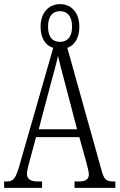

<svg xmlns="http://www.w3.org/2000/svg" viewBox="-20 -907 577 927"><path d="M0 0H183V-31H161C125 -31 110 -45 110 -68C110 -84 119 -116 125 -137L154 -245H363L396 -126C402 -103 409 -77 409 -66C409 -43 396 -31 361 -31H340V0H537V-31H527C496 -31 484 -39 473 -75L305 -676C339 -688 363 -722 363 -778C363 -849 322 -887 270 -887C218 -887 176 -849 176 -778C176 -721 201 -686 237 -676L75 -112C56 -45 45 -31 14 -31H0ZM270 -705C236 -705 212 -724 212 -778C212 -833 237 -853 270 -853C301 -853 328 -833 328 -778C328 -724 301 -705 270 -705ZM167 -283 223 -495C237 -548 253 -602 260 -637C268 -601 282 -550 300 -482L352 -283Z"/></svg>

Font: Noto Serif Georgian ExtraCondensed Light
Style: Regular
Weight: 300
Width: 2
Designer: Monotype Design Team, Akaki Razmadze
Foundry: Google LLC
Version: Version 2.003